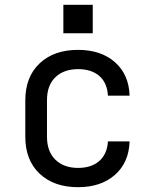

<svg xmlns="http://www.w3.org/2000/svg" viewBox="-20 -767 640 797"><path d="M304 10Q204 10 144.5 -46Q85 -102 85 -200V-350Q85 -448 144.5 -504Q204 -560 304 -560Q399 -560 457 -509Q515 -458 518 -370H428Q425 -423 392.5 -451.5Q360 -480 304 -480Q245 -480 210 -446.5Q175 -413 175 -351V-200Q175 -138 210 -104Q245 -70 304 -70Q360 -70 392.5 -99Q425 -128 428 -180H518Q515 -92 457 -41Q399 10 304 10ZM243 -747H365V-629H243Z"/></svg>

Font: Tiny
Style: Regular
Weight: 400
Designer: Philipp Nurullin, Konstantin Bulenkov
Foundry: JetBrains
Version: Version 2.251; ttfautohint (v1.8.4.7-5d5b)